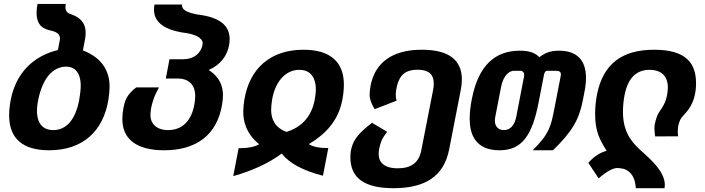

<svg xmlns="http://www.w3.org/2000/svg" viewBox="-20 -778 3652 994"><path d="M234.4 0C407.7 0 514.2 -98.1 541 -260.7C544.9 -284.2 547.4 -310.5 547.4 -330.1C547.4 -396.5 520 -474.6 409.2 -517.1L419.9 -573.2C422.4 -585 423.3 -596.2 423.3 -606.9C423.3 -642.1 413.1 -680.2 351.1 -703.1C329.6 -707.5 318.8 -720.7 318.8 -741.7C318.8 -746.6 319.3 -752 320.8 -757.8H174.3C170.9 -740.7 169.4 -725.6 169.4 -711.9C169.4 -639.2 212.9 -627 239.7 -620.6C258.8 -616.2 290.5 -608.4 290.5 -580.1C290.5 -576.7 290 -573.7 289.6 -570.3L279.8 -519C149.9 -487.3 62.5 -398.4 35.6 -261.2C30.8 -236.3 27.3 -207 27.3 -180.7C27.3 -61 97.7 0 234.4 0ZM255.9 -104.5C222.2 -104.5 197.8 -117.7 184.1 -143.6C172.9 -165 171.4 -189.9 171.4 -203.6C171.4 -240.2 182.1 -292 199.7 -333.5C219.2 -379.9 244.6 -406.7 272.5 -420.9C287.6 -428.7 305.2 -433.1 321.8 -433.1C336.4 -433.1 351.6 -429.7 363.8 -421.4C386.7 -405.8 397.9 -374 397.9 -335.4C397.9 -315.4 395 -288.1 390.1 -261.2C371.1 -159.7 324.2 -104.5 255.9 -104.5Z M829.6 0C993.7 0 1103.5 -76.7 1129.9 -237.3C1132.3 -252.4 1134.3 -269.5 1134.3 -285.2C1134.3 -328.1 1120.1 -377.9 1060.1 -415.5C1123 -442.9 1156.2 -490.2 1166 -544.4C1168 -555.7 1168.9 -565.9 1168.9 -575.7C1168.9 -647.9 1113.8 -689.9 1003.4 -702.6H1004.4C949.7 -711.9 922.4 -727.1 922.4 -749C922.4 -750.5 922.4 -752.4 922.9 -754.4H779.8C778.3 -745.1 777.3 -736.3 777.3 -727.5C777.3 -667 824.7 -627.4 919.4 -610.4C955.6 -606.4 982.9 -599.6 1001.5 -589.8C1019 -580.6 1029.3 -567.4 1029.3 -554.2C1029.3 -551.3 1028.8 -547.9 1028.3 -545.9C1018.6 -498 980 -471.2 927.7 -471.2H857.4L838.4 -371.6H898.4C968.8 -371.6 990.7 -326.7 990.7 -281.7C990.7 -268.6 988.8 -251.5 986.3 -237.3C971.7 -153.8 924.3 -104.5 850.6 -104.5C785.2 -104.5 758.8 -143.1 758.8 -180.2C758.8 -187.5 759.8 -204.1 762.2 -217.8C766.1 -239.3 775.4 -266.1 777.3 -271.5C783.2 -287.6 791.5 -304.2 803.2 -325.7H685.1C658.2 -304.7 643.6 -286.6 634.8 -269.5C626.5 -252.9 622.6 -237.3 619.1 -219.2C615.2 -198.7 613.3 -179.2 613.3 -162.1C613.3 -54.2 691.4 0 829.6 0Z M1187.5 133.8C1285.6 106 1369.6 67.9 1438.5 17.1C1478 67.4 1549.3 105.5 1651.9 131.8L1679.7 -11.7H1669.4C1633.8 -11.7 1600.6 -17.6 1579.1 -31.7C1675.8 -90.3 1731.9 -159.7 1752 -259.3C1756.8 -283.2 1760.3 -313.5 1760.3 -339.4C1760.3 -458.5 1688.5 -520.5 1551.3 -520.5C1382.3 -520.5 1271.5 -426.3 1244.6 -259.3C1241.7 -241.2 1239.3 -218.8 1239.3 -198.7C1239.3 -154.3 1251.5 -88.4 1321.8 -31.2C1298.3 -17.1 1262.2 -10.7 1215.3 -10.7ZM1463.4 -95.2C1404.8 -116.2 1383.8 -159.7 1383.8 -208.5C1383.8 -221.2 1385.3 -240.7 1388.2 -258.8C1403.8 -356 1458.5 -416.5 1529.8 -416.5C1594.7 -416.5 1615.2 -366.2 1615.2 -316.4C1615.2 -300.8 1613.3 -280.8 1608.9 -258.8C1590.8 -169.9 1538.6 -119.1 1463.4 -95.2Z M2017.1 196.3C2182.6 196.3 2278.3 133.3 2305.2 -3.9L2365.2 -311C2369.1 -331.1 2371.1 -349.1 2371.1 -366.2C2371.1 -469.2 2301.8 -520.5 2163.6 -520.5H2162.1C2012.2 -520.5 1919.9 -454.1 1897.9 -331.1C1895 -314.5 1893.6 -298.3 1893.6 -289.1C1893.6 -283.7 1894 -276.4 1895.5 -269.5C1898.9 -252 1906.2 -234.9 1919.9 -212.9L2033.2 -256.8C2030.3 -266.6 2028.8 -277.3 2028.8 -287.1C2028.8 -288.1 2028.8 -292 2029.3 -298.3C2029.8 -303.7 2031.2 -317.9 2035.6 -335C2050.8 -394 2083.5 -417 2141.1 -417C2209 -417 2225.6 -384.8 2225.6 -344.7C2225.6 -335.4 2224.6 -324.2 2222.2 -312L2161.1 0C2148.9 63.5 2109.4 93.3 2039.6 93.3C1968.3 93.3 1940.4 62 1940.4 19C1940.4 10.7 1941.4 2 1942.9 -7.3C1946.8 -25.4 1950.7 -39.6 1956.1 -51.8C1961.9 -64.9 1970.7 -77.6 1984.4 -95.7L1906.2 -142.1C1876.5 -120.1 1848.1 -94.2 1833 -76.2C1797.4 -33.7 1793.9 12.2 1793.9 35.6C1793.9 145 1868.2 196.3 2017.1 196.3Z M2565.4 0C2625.5 0 2667.5 -19.5 2699.7 -61.5C2732.4 -104 2752.9 -168 2768.1 -246.1L2796.4 -391.6C2798.3 -401.4 2804.2 -411.6 2811.5 -411.6H2857.9C2873.5 -411.6 2883.8 -407.2 2883.8 -393.1C2883.8 -390.1 2883.3 -387.7 2882.8 -384.3L2850.6 -218.8C2840.8 -168.5 2834.5 -136.7 2819.8 -106C2804.7 -74.2 2781.2 -43 2737.8 0H2842.8C2889.2 -44.9 2924.8 -85.9 2949.2 -126.5C2973.6 -167 2987.8 -209 2997.1 -257.3L3005.9 -302.7C3011.2 -329.6 3013.7 -354 3013.7 -375C3013.7 -468.8 2964.4 -515.6 2874 -515.6C2831.5 -515.6 2802.7 -505.4 2772.5 -481.9C2749.5 -505.4 2718.8 -515.6 2671.4 -515.6C2541.5 -515.6 2458 -437.5 2424.3 -272.5L2421.4 -258.3C2416 -231.9 2411.6 -193.8 2411.6 -163.1C2411.6 -86.9 2438.5 0 2565.4 0ZM2588.4 -104.5C2556.2 -104.5 2542 -127.9 2542 -152.8C2542 -159.7 2543 -167 2544.4 -174.8L2573.7 -325.7C2578.1 -349.1 2585.9 -370.6 2597.7 -386.2C2609.4 -401.9 2624.5 -411.6 2642.6 -411.6H2675.8C2679.7 -411.6 2685.1 -409.2 2689 -404.8C2691.9 -401.4 2693.8 -397 2693.8 -389.6C2693.8 -388.7 2693.8 -386.7 2693.4 -384.3L2652.8 -173.8C2644 -129.4 2622.1 -104.5 2588.4 -104.5Z M3271.5 196.3H3419.9C3421.4 190.9 3421.9 185.1 3421.9 179.7C3421.9 112.3 3354 51.3 3296.4 0C3237.8 -52.2 3205.1 -108.4 3205.1 -199.7C3205.1 -227.1 3208 -258.3 3213.4 -285.6C3231 -374.5 3274.4 -416.5 3342.8 -416.5C3376.5 -416.5 3403.8 -406.2 3419.9 -385.3C3435.5 -364.7 3437.5 -339.4 3437.5 -326.2C3437.5 -314.9 3436 -300.3 3433.6 -287.1C3426.3 -248 3411.6 -223.6 3392.6 -198.2C3384.8 -187 3375 -162.6 3369.1 -131.3C3368.2 -127 3367.7 -121.6 3367.7 -116.2C3367.7 -104 3370.1 -89.4 3371.6 -71.8L3490.7 -72.3C3489.3 -82 3488.8 -91.3 3488.8 -96.7C3488.8 -104.5 3489.7 -117.7 3491.2 -125C3493.7 -138.2 3498.5 -151.9 3502 -158.7C3505.9 -166.5 3511.2 -172.4 3517.6 -179.7C3531.2 -194.3 3543.5 -208 3555.2 -228.5C3575.7 -264.6 3583.5 -306.2 3583.5 -346.2C3583.5 -446.3 3537.1 -520.5 3366.7 -520.5C3198.2 -520.5 3102.1 -445.8 3070.8 -289.1C3064.5 -257.3 3061 -223.6 3061 -188.5C3061 -95.2 3085.4 -54.7 3120.6 2.9C3085 12.2 3055.7 31.7 3025.9 64.9L3079.1 145.5C3120.1 109.9 3152.8 91.8 3176.8 91.8C3185.1 91.8 3197.3 93.8 3209 96.2C3245.6 107.4 3269 141.1 3271.5 196.3Z"/></svg>

Font: Hack
Style: Bold Oblique
Weight: 700
Italic angle: -12°
Monospace: yes
Designer: Christopher Simpkins
Foundry: Christopher Simpkins
Version: Version 2.010